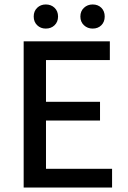

<svg xmlns="http://www.w3.org/2000/svg" viewBox="-20 -840 572 860"><path d="M86 0V-655H472V-571H186V-384H428V-300H186V-84H482V0ZM185 -712Q162 -712 146.5 -727Q131 -742 131 -766Q131 -790 146.5 -805Q162 -820 185 -820Q209 -820 224.5 -805Q240 -790 240 -766Q240 -742 224.5 -727Q209 -712 185 -712ZM395 -712Q372 -712 356 -727Q340 -742 340 -766Q340 -790 356 -805Q372 -820 395 -820Q419 -820 434 -805Q449 -790 449 -766Q449 -742 434 -727Q419 -712 395 -712Z"/></svg>

Font: UmiuVSE Medium
Style: Regular
Weight: 500
Designer: Paul D. Hunt
Foundry: Adobe
Version: Version 3.046;September 5, 2023;FontCreator 14.0.0.2901 64-b